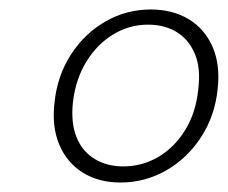

<svg xmlns="http://www.w3.org/2000/svg" viewBox="-20 -732 481 405"><path d="M234 -347Q188 -347 154.5 -368Q121 -389 105 -427Q89 -465 95 -516Q101 -573 130 -617.5Q159 -662 203 -687Q247 -712 298 -712Q344 -712 378 -691.5Q412 -671 428.5 -633Q445 -595 439 -543Q433 -487 404 -442.5Q375 -398 330.5 -372.5Q286 -347 234 -347ZM240 -381Q280 -381 314 -401Q348 -421 370.5 -457.5Q393 -494 398 -542Q404 -588 391 -618.5Q378 -649 352.5 -664.5Q327 -680 292 -680Q253 -680 219 -659.5Q185 -639 162.5 -602.5Q140 -566 134 -518Q129 -473 141.5 -442.5Q154 -412 180 -396.5Q206 -381 240 -381Z"/></svg>

Font: DM Sans ExtraLight
Style: Italic
Weight: 250
Italic angle: -10°
Designer: Colophon Foundry, Jonny Pinhorn
Foundry: Colophon Foundry
Version: Version 4.004;gftools[0.9.30]